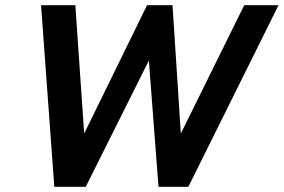

<svg xmlns="http://www.w3.org/2000/svg" viewBox="-20 -719 1092 739"><path d="M138 -699H270L304 -205L546 -699H644L676 -205L920 -699H1052L705 0H590L553 -486L310 0H189Z"/></svg>

Font: Prompt Medium
Style: Italic
Weight: 500
Italic angle: -12°
Designer: Katatrad Team
Foundry: CadsonDemak
Version: Version 1.001